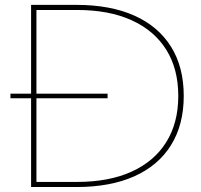

<svg xmlns="http://www.w3.org/2000/svg" viewBox="-20 -752 810 772"><path d="M105 0V-356.9H22V-375.5H105V-732.4H287.1Q423.8 -732.4 520.3 -689.2Q616.7 -646 667.7 -564.2Q718.8 -482.4 718.8 -366.2Q718.8 -250.5 667.7 -168.5Q616.7 -86.4 520.3 -43.2Q423.8 0 287.1 0ZM412.6 -356.9H126.5V-20.5H289.6Q418 -20.5 509 -61.8Q600.1 -103 648.4 -180.4Q696.8 -257.8 696.8 -366.2Q696.8 -475.1 648.4 -552.2Q600.1 -629.4 509 -670.7Q418 -711.9 289.6 -711.9H126.5V-375.5H412.6Z"/></svg>

Font: Kumbh Sans Thin
Style: Regular
Weight: 250
Version: Version 1.004